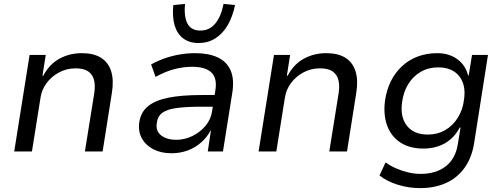

<svg xmlns="http://www.w3.org/2000/svg" viewBox="-20 -778 2580 986"><path d="M53 0 132 -496H215L198 -389H202Q234 -449 286 -477Q338 -505 400 -505Q461 -505 498.5 -481.5Q536 -458 550.5 -413Q565 -368 555 -304L507 0H416L464 -299Q470 -338 463 -366.5Q456 -395 433.5 -411Q411 -427 368 -427Q322 -427 283 -406Q244 -385 219 -351Q194 -317 188 -276L144 0Z M860 9Q807 9 767.5 -11.5Q728 -32 708.5 -67.5Q689 -103 695 -148Q702 -201 739.5 -232Q777 -263 845.5 -276.5Q914 -290 1014 -290H1097L1088 -230H1012Q938 -230 888.5 -223.5Q839 -217 814 -199Q789 -181 785 -145Q779 -104 808.5 -82Q838 -60 885 -60Q928 -60 968 -79.5Q1008 -99 1035.5 -132Q1063 -165 1069 -206L1086 -314Q1096 -377 1065.5 -406Q1035 -435 967 -435Q922 -435 875.5 -423Q829 -411 779 -383L756 -447Q790 -466 827.5 -479Q865 -492 904.5 -498.5Q944 -505 983 -505Q1051 -505 1097.5 -483.5Q1144 -462 1164 -417Q1184 -372 1173 -302L1125 0H1047L1063 -107H1061Q1043 -73 1013 -46.5Q983 -20 944.5 -5.5Q906 9 860 9ZM1000 -557Q952 -557 920.5 -581Q889 -605 876.5 -649Q864 -693 870 -752L930 -758Q924 -692 943 -656.5Q962 -621 1009 -621Q1055 -621 1085 -656.5Q1115 -692 1128 -758L1187 -752Q1175 -693 1149.5 -649Q1124 -605 1086 -581Q1048 -557 1000 -557Z M1308 0 1387 -496H1470L1453 -389H1457Q1489 -449 1541 -477Q1593 -505 1655 -505Q1716 -505 1753.5 -481.5Q1791 -458 1805.5 -413Q1820 -368 1810 -304L1762 0H1671L1719 -299Q1725 -338 1718 -366.5Q1711 -395 1688.5 -411Q1666 -427 1623 -427Q1577 -427 1538 -406Q1499 -385 1474 -351Q1449 -317 1443 -276L1399 0Z M2137 188Q2078 188 2022 170.5Q1966 153 1929 123L1960 56Q1985 74 2015 87Q2045 100 2077 107.5Q2109 115 2140 115Q2218 115 2268.5 76.5Q2319 38 2331 -37L2345 -123H2341Q2322 -87 2293.5 -62.5Q2265 -38 2229.5 -26.5Q2194 -15 2154 -15Q2084 -15 2036.5 -46Q1989 -77 1968.5 -132Q1948 -187 1957 -260Q1965 -316 1987 -360.5Q2009 -405 2044.5 -438Q2080 -471 2126 -488Q2172 -505 2226 -505Q2286 -505 2328.5 -474Q2371 -443 2384 -390L2387 -391L2404 -496H2486L2415 -44Q2403 32 2365.5 84Q2328 136 2270 162Q2212 188 2137 188ZM2177 -87Q2227 -87 2266.5 -110Q2306 -133 2331.5 -174Q2357 -215 2363 -267Q2374 -342 2338 -387Q2302 -432 2230 -432Q2180 -432 2140.5 -409Q2101 -386 2076.5 -346Q2052 -306 2045 -254Q2034 -178 2069.5 -132.5Q2105 -87 2177 -87Z"/></svg>

Font: Nunito Sans 7pt
Style: Italic
Weight: 400
Italic angle: -9°
Designer: Vernon Adams
Foundry: Vernon Adams
Version: Version 3.101;gftools[0.9.27]